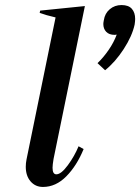

<svg xmlns="http://www.w3.org/2000/svg" viewBox="-20 -730 555 760"><path d="M366 -480Q390 -503 410.5 -533Q431 -563 442 -593L434 -592Q412 -592 400.5 -604Q389 -616 389 -635Q389 -640 391 -650Q395 -677 414.5 -693.5Q434 -710 461 -710Q489 -710 502 -695Q515 -680 515 -655Q515 -647 513 -633Q503 -587 469.5 -535.5Q436 -484 396 -452ZM82 -70Q82 -84 85 -99L200 -661Q161 -670 137 -679L139 -688L316 -706L192 -101Q188 -77 188 -66Q188 -40 203 -40Q222 -40 248.5 -76Q275 -112 291 -151L311 -140Q284 -74 242.5 -32Q201 10 150 10Q120 10 101 -12Q82 -34 82 -70Z"/></svg>

Font: Trirong Medium
Style: Italic
Weight: 500
Italic angle: -12°
Designer: Katatrad Team
Foundry: CadsonDemak
Version: Version 1.001